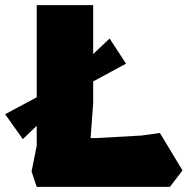

<svg xmlns="http://www.w3.org/2000/svg" viewBox="-63 -728 731 748"><path d="M80 0 60 -60 80 -160V-708H300V-327L290 -190H310L489 -200L560 -210L648 -64L599 0ZM26 -186 -43 -283 177 -401 364 -578 428 -480 208 -361Z"/></svg>

Font: Rowdies
Style: Bold
Weight: 700
Designer: Jaikishan Patel
Version: Version 1.000; ttfautohint (v1.8.3)